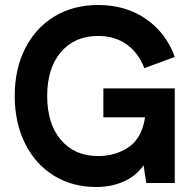

<svg xmlns="http://www.w3.org/2000/svg" viewBox="-20 -733 775 769"><path d="M39 -349Q39 -457 81 -539.5Q123 -622 198.5 -667.5Q274 -713 373 -713Q483 -713 564 -657.5Q645 -602 680 -505L558 -460Q535 -521 487.5 -555Q440 -589 373 -589Q279 -589 224 -524.5Q169 -460 169 -349Q169 -237 224 -172.5Q279 -108 373 -108Q442 -108 495 -143.5Q548 -179 561 -263H394V-379H680V0H566L555 -71Q525 -28 475.5 -6Q426 16 365 16Q270 16 196 -29.5Q122 -75 80.5 -158Q39 -241 39 -349Z"/></svg>

Font: Hanken Grotesk
Style: Bold
Weight: 700
Designer: Alfredo Marco Pradil
Foundry: Hanken Design Co.
Version: Version 3.014